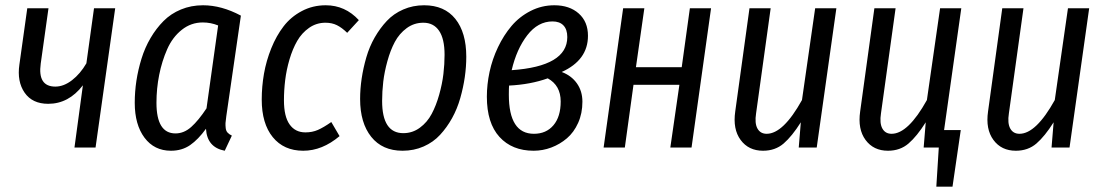

<svg xmlns="http://www.w3.org/2000/svg" viewBox="-20 -557 4169 725"><path d="M415 -525.9 340.8 0H261.2L293 -234.9Q239.3 -165 162.1 -165Q102.1 -165 73 -207Q43.9 -249 53.2 -313L83 -525.9H163.1L133.8 -316.9Q121.6 -230 189 -230Q220.7 -230 252 -254.2Q283.2 -278.3 306.2 -317.9L335 -525.9Z M746.6 -537.1Q816.4 -537.1 889.6 -498L834.5 -118.2Q832 -100.6 831.5 -92.3Q831.1 -84 832.3 -73.2Q833.5 -62.5 839.4 -56.2Q845.2 -49.8 855.5 -44.9L828.6 12.2Q761.7 -0.5 757.8 -70.8Q728.5 -30.3 697.8 -9Q667 12.2 625.5 12.2Q562.5 12.2 525.6 -37.1Q488.8 -86.4 488.8 -168.9Q488.8 -210.4 495.1 -252.2Q501.5 -293.9 514.4 -335.7Q527.3 -377.4 548.6 -413.6Q569.8 -449.7 597.4 -477.5Q625 -505.4 663.3 -521.2Q701.7 -537.1 746.6 -537.1ZM745.6 -472.2Q701.2 -472.2 666.3 -444.3Q631.3 -416.5 611.3 -371.1Q591.3 -325.7 581.1 -274.2Q570.8 -222.7 570.8 -168.9Q570.8 -53.2 642.6 -53.2Q674.8 -53.2 702.1 -77.6Q729.5 -102.1 759.8 -147.9L803.7 -460.9Q775.9 -472.2 745.6 -472.2Z M1210 -537.1Q1283.2 -537.1 1335 -481L1291 -433.1Q1271 -452.6 1252.2 -461.9Q1233.4 -471.2 1209 -471.2Q1174.8 -471.2 1147.2 -451.9Q1119.6 -432.6 1102.3 -402.6Q1085 -372.6 1073.2 -332.8Q1061.5 -293 1056.9 -254.6Q1052.2 -216.3 1052.2 -178.2Q1052.2 -117.2 1073.5 -87.2Q1094.7 -57.1 1133.3 -57.1Q1159.2 -57.1 1180.4 -66.4Q1201.7 -75.7 1231 -96.2L1262.2 -43Q1196.8 12.2 1125 12.2Q1051.8 12.2 1010 -39.1Q968.3 -90.3 968.3 -181.2Q968.3 -230 976.8 -278.8Q985.4 -327.6 1004.4 -374.8Q1023.4 -421.9 1050.8 -457.5Q1078.1 -493.2 1119.4 -515.1Q1160.6 -537.1 1210 -537.1Z M1500 12.2Q1423.8 12.2 1381.8 -40.3Q1339.8 -92.8 1339.8 -183.1Q1339.8 -221.2 1345.7 -260.7Q1351.6 -300.3 1363.3 -340.6Q1375 -380.9 1395 -415.8Q1415 -450.7 1440.7 -478Q1466.3 -505.4 1502.7 -521.2Q1539.1 -537.1 1581.5 -537.1Q1658.2 -537.1 1699.5 -485.6Q1740.7 -434.1 1740.7 -342.8Q1740.7 -305.2 1735.1 -266.1Q1729.5 -227.1 1718 -186.5Q1706.5 -146 1687 -110.8Q1667.5 -75.7 1641.8 -47.9Q1616.2 -20 1579.6 -3.9Q1543 12.2 1500 12.2ZM1502.9 -54.2Q1537.6 -54.2 1565.4 -74.7Q1593.3 -95.2 1610.1 -127Q1627 -158.7 1638.4 -199.5Q1649.9 -240.2 1654.3 -277.6Q1658.7 -314.9 1658.7 -350.1Q1658.7 -410.6 1637.9 -440.9Q1617.2 -471.2 1578.6 -471.2Q1543.5 -471.2 1515.6 -450.7Q1487.8 -430.2 1470.9 -398.7Q1454.1 -367.2 1442.9 -326.4Q1431.6 -285.6 1427.2 -248.5Q1422.9 -211.4 1422.9 -175.8Q1422.9 -54.2 1502.9 -54.2Z M2073.2 -537.1Q2130.4 -537.1 2165.3 -506.1Q2200.2 -475.1 2200.2 -421.9Q2200.2 -330.1 2101.1 -285.2Q2137.7 -271.5 2158.4 -242.2Q2179.2 -212.9 2179.2 -172.9Q2179.2 -128.9 2163.1 -93Q2147 -57.1 2120.6 -34.7Q2094.2 -12.2 2061.8 0Q2029.3 12.2 1995.1 12.2Q1913.6 12.2 1866 -40Q1818.4 -92.3 1818.4 -191.9Q1818.4 -237.8 1828.6 -285.6Q1838.9 -333.5 1860.4 -378.7Q1881.8 -423.8 1911.6 -459Q1941.4 -494.1 1983.4 -515.6Q2025.4 -537.1 2073.2 -537.1ZM2066.4 -476.1Q2011.2 -476.1 1970.9 -423.8Q1930.7 -371.6 1912.1 -292Q2122.1 -306.6 2122.1 -417Q2122.1 -445.8 2107.7 -460.9Q2093.3 -476.1 2066.4 -476.1ZM2048.3 -261.2Q1982.9 -237.8 1902.3 -233.9Q1901.4 -225.1 1901.4 -199.2Q1901.4 -51.8 1996.1 -51.8Q2042.5 -51.8 2069.8 -84Q2097.2 -116.2 2097.2 -173.8Q2097.2 -234.4 2048.3 -261.2Z M2511.2 0 2545.4 -236.8H2372.1L2339.4 0H2259.3L2333 -525.9H2413.1L2381.3 -303.2H2554.2L2585 -525.9H2665L2591.3 0Z M2861.3 12.2Q2806.6 12.2 2776.6 -28.6Q2746.6 -69.3 2756.3 -136.2L2810.1 -525.9H2890.1L2835 -128.9Q2829.1 -91.8 2840.1 -71.8Q2851.1 -51.8 2875 -51.8Q2937.5 -51.8 3008.3 -179.2L3058.1 -525.9H3138.2L3064 0H2996.1L3003.9 -95.2Q2970.7 -42.5 2939 -15.1Q2907.2 12.2 2861.3 12.2Z M3609.9 -525.9 3544.9 -65.9H3607.9L3576.7 147.9H3515.6L3524.9 0H3467.8L3475.6 -95.2Q3442.4 -42.5 3410.6 -15.1Q3378.9 12.2 3333 12.2Q3278.3 12.2 3248.3 -28.6Q3218.3 -69.3 3228 -136.2L3281.7 -525.9H3361.8L3306.6 -128.9Q3300.8 -91.8 3311.8 -71.8Q3322.8 -51.8 3346.7 -51.8Q3409.2 -51.8 3480 -179.2L3529.8 -525.9Z M3815.9 12.2Q3761.2 12.2 3731.2 -28.6Q3701.2 -69.3 3710.9 -136.2L3764.6 -525.9H3844.7L3789.6 -128.9Q3783.7 -91.8 3794.7 -71.8Q3805.7 -51.8 3829.6 -51.8Q3892.1 -51.8 3962.9 -179.2L4012.7 -525.9H4092.8L4018.6 0H3950.7L3958.5 -95.2Q3925.3 -42.5 3893.6 -15.1Q3861.8 12.2 3815.9 12.2Z"/></svg>

Font: Fira Sans Compressed Book
Style: Italic
Weight: 350
Width: 3
Italic angle: -8°
Designer: Carrois Corporate & Edenspiekermann AG
Foundry: Carrois Corporate GbR & Edenspiekermann AG
Version: Version 4.203;PS 004.203;hotconv 1.0.88;makeotf.lib2.5.64775